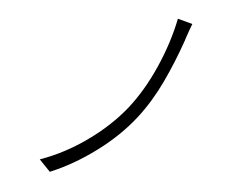

<svg xmlns="http://www.w3.org/2000/svg" viewBox="-52 -796 1104 867"><g transform="rotate(5 500.0 -362.5)"><path d="M763 -647 760 -637Q725 -536 681 -443Q637 -350 579 -275Q511 -187 410.5 -112Q310 -37 204 7L154 -45Q262 -83 362 -154Q462 -225 532 -312Q599 -397 648.5 -509.5Q698 -622 720 -732L787 -714Q777 -689 763 -647Z"/></g></svg>

Font: 寒蝉端黑体 Light
Style: Regular
Weight: 300
Designer: ChillDuanSans {Warren2060}; 
Source Han Sans {Ryoko NISHIZUKA 西塚涼子 (kana, bopomofo & ideographs); Paul D. Hunt (Latin, G
Foundry: ChillType&Adobe
Version: Version 1.300;Glyphs 3.3 (3306)